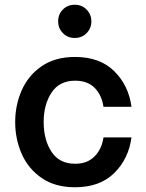

<svg xmlns="http://www.w3.org/2000/svg" viewBox="-20 -781 614 809"><path d="M44 -267Q44 -338 71.5 -400.5Q99 -463 155.5 -502Q212 -541 296 -541Q401 -541 461.5 -481Q522 -421 534 -331H416Q409 -380 379 -410.5Q349 -441 297 -441Q230 -441 197 -390.5Q164 -340 164 -267Q164 -192 197 -141.5Q230 -91 297 -91Q348 -91 378.5 -122Q409 -153 416 -202H534Q522 -112 461.5 -52Q401 8 296 8Q212 8 155.5 -31Q99 -70 71.5 -132.5Q44 -195 44 -267ZM225 -691Q225 -721 245 -741Q265 -761 295 -761Q325 -761 345 -740.5Q365 -720 365 -691Q365 -662 345 -641.5Q325 -621 295 -621Q265 -621 245 -641.5Q225 -662 225 -691Z"/></svg>

Font: Be Vietnam SemiBold
Style: Regular
Weight: 600
Designer: Gabriel Lam
Foundry: TypeRant
Version: Version 4.000